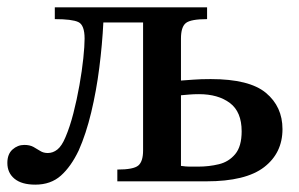

<svg xmlns="http://www.w3.org/2000/svg" viewBox="-29 -493 813 522"><path d="M67 9Q30 9 10.5 -7Q-9 -23 -9 -50Q-9 -74 5 -86.5Q19 -99 37 -99Q52 -99 62 -93.5Q72 -88 80.5 -82.5Q89 -77 101 -77Q115 -77 127 -86.5Q139 -96 149 -120Q161 -148 170.5 -185Q180 -222 187 -261.5Q194 -301 197.5 -334.5Q201 -368 201 -388Q201 -425 184 -433Q167 -441 120 -441V-473H534V-441Q490 -441 476.5 -430.5Q463 -420 463 -388V-274Q478 -275 497.5 -276.5Q517 -278 544 -278Q649 -278 694 -240.5Q739 -203 739 -142Q739 -77 689 -38.5Q639 0 532 0H290V-32Q334 -32 347 -43Q360 -54 360 -84V-432H252Q249 -372 241 -309Q233 -246 219 -187.5Q205 -129 185 -84Q164 -40 136.5 -15.5Q109 9 67 9ZM510 -40Q539 -40 566 -46.5Q593 -53 610.5 -74Q628 -95 628 -136Q628 -189 596 -213Q564 -237 512 -237Q498 -237 486 -236Q474 -235 463 -234V-42Q477 -40 486 -40Q495 -40 510 -40Z"/></svg>

Font: STIX Two Text Medium
Style: Regular
Weight: 500
Designer: Ross Mills, John Hudson & Paul Hanslow, Tiro Typeworks Ltd; with prior portions MicroPress Inc., and Coen Hoffman.
Foundry: Tiro Typeworks Ltd
Version: Version 2.13 b171